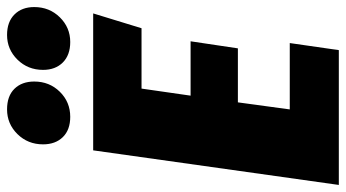

<svg xmlns="http://www.w3.org/2000/svg" viewBox="-248 -742 980 544"><g transform="rotate(-90 242.0 -470.0)"><path d="M476 -696 434 -559H263L243 -420H397L377 -286H224L204 -139H392L372 0H-10L88 -696ZM105 -838Q105 -881 134 -910.5Q163 -940 204 -940Q242 -940 262.5 -919Q283 -898 283 -863Q283 -820 254 -790.5Q225 -761 183 -761Q146 -761 125.5 -782Q105 -803 105 -838ZM316 -838Q316 -881 345 -910.5Q374 -940 415 -940Q452 -940 473 -919Q494 -898 494 -863Q494 -820 465 -790.5Q436 -761 395 -761Q358 -761 337 -782Q316 -803 316 -838Z"/></g></svg>

Font: Fira Sans Extra Condensed Black
Style: Italic
Weight: 900
Width: 3
Italic angle: -8°
Designer: Carrois Corporate & Edenspiekermann AG
Foundry: Carrois Corporate GbR & Edenspiekermann AG
Version: Version 4.203